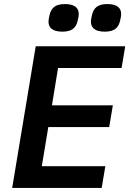

<svg xmlns="http://www.w3.org/2000/svg" viewBox="-20 -926 640 946"><path d="M481 0 499 -107H186L218 -300H518L536 -407H236L266 -591H579L597 -698H156L40 0ZM287 -770C336 -770 355 -790 363 -825C367 -841 368 -850 368 -857C368 -885 350 -906 300 -906C251 -906 232 -886 224 -851C220 -835 219 -826 219 -819C219 -791 237 -770 287 -770ZM496 -770C545 -770 564 -790 572 -825C576 -841 577 -850 577 -857C577 -885 559 -906 509 -906C460 -906 441 -886 433 -851C429 -835 428 -826 428 -819C428 -791 446 -770 496 -770Z"/></svg>

Font: IBM Plex Mono SmBld
Style: Italic
Weight: 600
Italic angle: -9.5°
Monospace: yes
Designer: Mike Abbink, Paul van der Laan, Pieter van Rosmalen
Foundry: Bold Monday
Version: Version 2.004